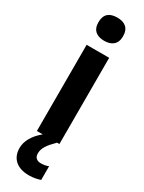

<svg xmlns="http://www.w3.org/2000/svg" viewBox="-257 -791 793 1055"><g transform="rotate(30 139.5 -264.0)"><path d="M140 -761C93 -761 62 -741 62 -687C62 -635 94 -614 140 -614C185 -614 218 -635 218 -687C218 -741 186 -761 140 -761ZM134 104C134 70 152 44 196 0H211V-547H68V0H105C55 41 32 86 32 128C32 194 76 233 151 233C182 233 205 227 223 221V134C212 139 194 143 176 143C150 143 134 130 134 104Z"/></g></svg>

Font: Noto Sans Myanmar UI SemiCondensed
Style: Bold
Weight: 700
Width: 4
Designer: Monotype Design Team
Foundry: Monotype Imaging Inc.
Version: Version 2.103